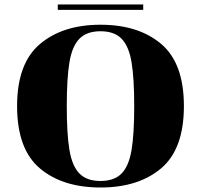

<svg xmlns="http://www.w3.org/2000/svg" viewBox="-20 -822 894 854"><path d="M617 -802V-778H237V-802ZM798 -350Q798 -159 697 -73.5Q596 12 427 12Q258 12 157 -73.5Q56 -159 56 -350Q56 -540 157.5 -626Q259 -712 427 -712Q596 -712 697 -626.5Q798 -541 798 -350ZM577 -350Q577 -475 565 -546Q553 -617 520.5 -650Q488 -683 427 -683Q366 -683 333.5 -650Q301 -617 289 -546Q277 -475 277 -350Q277 -225 289 -154Q301 -83 333.5 -50Q366 -17 427 -17Q488 -17 520.5 -50Q553 -83 565 -154Q577 -225 577 -350Z"/></svg>

Font: Chonburi
Style: Regular
Weight: 400
Designer: Thanarat Vachiruckul and Stawix Ruecha
Foundry: Cadson Demak & Katatrad
Version: Version 1.000